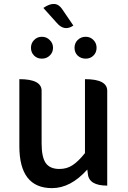

<svg xmlns="http://www.w3.org/2000/svg" viewBox="-20 -959 660 992"><path d="M249 13Q80 13 80 -204V-550Q195 -550 195 -490V-218Q195 -148 216 -117Q238 -86 287 -86Q325 -86 354 -105Q384 -124 419 -168V-550Q534 -550 534 -490V0Q440 0 434 -60L431 -83Q345 13 249 13ZM196 -656Q172 -656 156 -672Q140 -688 140 -712Q140 -736 156 -752Q172 -769 196 -769Q221 -769 237 -752Q254 -736 254 -712Q254 -688 237 -672Q221 -656 196 -656ZM359 -827Q313 -795 274 -840L204 -918Q268 -962 301 -912L359 -827ZM423 -656Q398 -656 381 -672Q365 -688 365 -712Q365 -736 381 -752Q398 -769 423 -769Q447 -769 463 -752Q479 -736 479 -712Q479 -688 463 -672Q447 -656 423 -656Z"/></svg>

Font: Swei Half Moon CJK SC
Style: Medium
Weight: 500
Version: Version 2.071